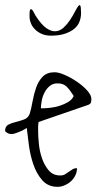

<svg xmlns="http://www.w3.org/2000/svg" viewBox="-47 -722 396 743"><path d="M56.6 -226.6Q34.2 -212.9 10.7 -205.6Q-12.7 -198.2 -27.3 -214.8Q-27.3 -233.4 -14.6 -239.7Q-2 -246.1 14.2 -250Q30.3 -253.9 46.4 -259.8Q62.5 -265.6 68.4 -283.2Q74.2 -302.7 79.1 -330.1Q84 -357.4 92.8 -382.8Q101.6 -408.2 118.2 -425.3Q134.8 -442.4 164.1 -442.4Q180.7 -442.4 205.6 -431.2Q230.5 -419.9 252.9 -404.3Q275.4 -388.7 291 -371.1Q306.6 -353.5 306.6 -338.9Q306.6 -332 305.2 -326.2Q303.7 -320.3 294.9 -316.4L102.5 -250L101.6 -245.1Q101.6 -241.2 100.6 -234.4V-222.7Q100.6 -215.8 100.6 -212.9Q100.6 -193.4 103.5 -164.6Q106.4 -135.7 115.7 -108.9Q125 -82 141.6 -62.5Q158.2 -43 186.5 -43Q197.3 -43 204.6 -47.4Q211.9 -51.8 219.2 -57.1Q226.6 -62.5 233.9 -66.9Q241.2 -71.3 251 -71.3Q251 -56.6 244.6 -43.5Q238.3 -30.3 227.5 -20.5Q216.8 -10.7 203.1 -4.9Q189.5 1 175.8 1Q138.7 1 116.2 -24.9Q93.8 -50.8 81.5 -87.4Q69.3 -124 64.5 -162.6Q59.6 -201.2 56.6 -226.6ZM175.8 -399.4Q158.2 -399.4 146 -389.6Q133.8 -379.9 126 -365.2Q118.2 -350.6 114.7 -333.5Q111.3 -316.4 111.3 -302.7Q127 -302.7 146 -304.7Q165 -306.6 183.6 -312.5Q202.1 -318.4 217.3 -327.6Q232.4 -336.9 238.3 -350.6Q223.6 -374 210.9 -386.7Q198.2 -399.4 175.8 -399.4ZM90.8 -661.1Q113.3 -626 132.8 -612.8Q152.3 -599.6 168.9 -601.1Q185.5 -602.5 199.2 -615.2Q212.9 -627.9 223.6 -644Q234.4 -660.2 242.2 -675.3Q250 -690.4 255.4 -697.8Q260.7 -705.1 263.7 -700.2Q266.6 -695.3 266.6 -670.9Q266.6 -654.3 260.7 -638.7Q254.9 -623 241.2 -611.3Q227.5 -599.6 205.1 -591.8Q182.6 -584 150.4 -584Q128.9 -584 113.3 -591.3Q97.7 -598.6 87.4 -609.4Q77.1 -620.1 72.3 -632.8Q67.4 -645.5 67.4 -655.3V-670.9Q67.4 -680.7 69.8 -684.6Q72.3 -688.5 76.7 -684.6Q81.1 -680.7 90.8 -661.1Z"/></svg>

Font: Waiting for the Sunrise
Style: Regular
Weight: 300
Version: Version 1.001 2001